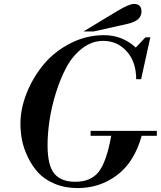

<svg xmlns="http://www.w3.org/2000/svg" viewBox="-20 -944 818 977"><path d="M441 -253V-278H778V-253H701Q664 -120 576.5 -53.5Q489 13 375 13Q310 13 258 -9Q206 -31 174.5 -65.5Q143 -100 121.5 -145Q100 -190 92 -231.5Q84 -273 84 -314Q84 -391 116 -471Q148 -551 202.5 -616.5Q257 -682 338 -723.5Q419 -765 509 -765Q603 -765 671 -702L720 -754H745L698 -541H673Q673 -629 625 -682.5Q577 -736 505 -736Q448 -736 399 -698.5Q350 -661 318.5 -602.5Q287 -544 264.5 -471.5Q242 -399 232 -331.5Q222 -264 222 -205Q222 -102 256.5 -60.5Q291 -19 363 -19Q442 -19 482 -69.5Q522 -120 546 -253ZM631 -823 457 -784H405L577 -888Q637 -924 662 -924Q700 -924 700 -885Q700 -839 631 -823Z"/></svg>

Font: Libre Bodoni
Style: Italic
Weight: 400
Italic angle: -13°
Designer: Pablo Impallari, Rodrigo Fuenzalida
Foundry: Pablo Impallari, Rodrigo Fuenzalida
Version: Version 1.001